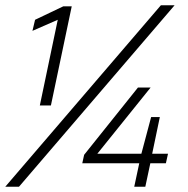

<svg xmlns="http://www.w3.org/2000/svg" viewBox="-33 -708 711 728"><path d="M118 -308 186 -633 90 -591 100 -633 207 -684H239L160 -308ZM-13 0 577 -688H629L39 0ZM476 0 495 -89H279L286 -121L490 -376H538L336 -125H503L540 -264H573L544 -125H604L596 -89H537L518 0Z"/></svg>

Font: Saira ExtraLight
Style: Italic
Weight: 200
Italic angle: -12°
Designer: Hector Gatti with collaboration of the Omnibus-Type team
Foundry: Omnibus-Type
Version: Version 1.100; ttfautohint (v1.8.3)